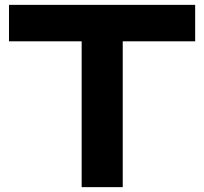

<svg xmlns="http://www.w3.org/2000/svg" viewBox="-20 -770 841 790"><path d="M316 -674H485V0H316ZM17 -750H783V-600H17Z"/></svg>

Font: Unbounded Medium
Style: Regular
Weight: 500
Designer: Luke Prowse, Jean-Baptiste Morizot, Fátima Lázaro, Florian Runge
Foundry: NaN
Version: Version 1.700